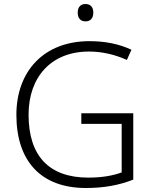

<svg xmlns="http://www.w3.org/2000/svg" viewBox="-20 -931 764 961"><path d="M408 -911C383 -911 369 -895 369 -868C369 -840 383 -824 408 -824C433 -824 447 -840 447 -868C447 -895 433 -911 408 -911ZM387 -364V-311H589V-68C545 -52 492 -42 422 -42C226 -42 123 -150 123 -357C123 -545 236 -673 425 -673C491 -673 555 -658 615 -631L638 -682C576 -711 506 -725 428 -725C198 -725 62 -573 62 -356C62 -126 184 10 410 10C500 10 576 -4 647 -32V-364Z"/></svg>

Font: Noto Sans Devanagari UI Light
Style: Regular
Weight: 300
Designer: Jelle Bosma - Monotype Design Team
Foundry: Monotype Imaging Inc.
Version: Version 2.004